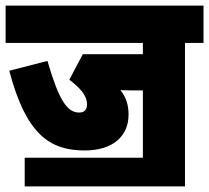

<svg xmlns="http://www.w3.org/2000/svg" viewBox="-20 -642 745 684"><path d="M68 -80V22H639V-489H705V-622H0V-489H489V-449H275L227 -358C262 -331 290 -304 290 -270C290 -252 281 -241 262 -241C218 -241 189 -288 149 -425L13 -390C73 -163 157 -106 282 -106C380 -106 438 -155 438 -234C438 -268 429 -296 409 -321C425 -320 440 -320 451 -320H489V-80Z"/></svg>

Font: Noto Sans Devanagari ExtraCondensed Black
Style: Regular
Weight: 900
Width: 2
Designer: Jelle Bosma - Monotype Design Team
Foundry: Monotype Imaging Inc.
Version: Version 2.004